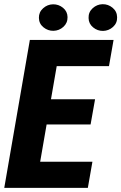

<svg xmlns="http://www.w3.org/2000/svg" viewBox="-20 -903 583 923"><path d="M424.3 -125.5 402.3 0H101.1L123 -125.5ZM274.4 -710.9 151.4 0H0.5L123.5 -710.9ZM437 -425.8 415.5 -304.7H153.8L175.3 -425.8ZM525.9 -710.9 503.9 -585H202.1L224.1 -710.9ZM167 -816.9Q166.5 -844.7 187.3 -863.3Q208 -881.8 234.9 -882.3Q261.7 -882.8 283 -865.5Q304.2 -848.1 304.7 -820.8Q305.2 -792.5 284.7 -773.9Q264.2 -755.4 236.8 -754.9Q210.4 -754.4 189 -771.7Q167.5 -789.1 167 -816.9ZM405.8 -816.4Q404.8 -844.7 425.5 -863.5Q446.3 -882.3 473.1 -882.8Q500 -883.3 521.2 -865.7Q542.5 -848.1 543 -820.3Q543.9 -792 523.2 -773.4Q502.4 -754.9 475.6 -754.4Q448.7 -753.9 427.5 -771.5Q406.2 -789.1 405.8 -816.4Z"/></svg>

Font: Roboto Condensed ExtraBold
Style: Italic
Weight: 800
Italic angle: -12°
Designer: Christian Robertson
Foundry: Google
Version: Version 3.008; 2023